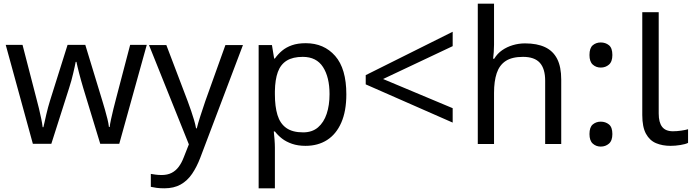

<svg xmlns="http://www.w3.org/2000/svg" viewBox="-20 -780 3757 1040"><path d="M431 -303Q425 -324 419 -344.5Q413 -365 408.5 -383.5Q404 -402 400 -418Q396 -434 394 -445H390Q388 -434 384.5 -418Q381 -402 376.5 -383Q372 -364 366.5 -343.5Q361 -323 354 -302L258 -1H158L11 -537H102L176 -251Q184 -222 191 -192.5Q198 -163 203.5 -136.5Q209 -110 211 -91H215Q218 -103 222 -121Q226 -139 230.5 -159Q235 -179 240.5 -199Q246 -219 251 -235L346 -537H442L534 -235Q541 -212 548.5 -186Q556 -160 562 -135.5Q568 -111 570 -92H574Q576 -109 581.5 -134.5Q587 -160 594.5 -190.5Q602 -221 610 -251L685 -537H775L626 -1H523Z M787 -536H881L997 -231Q1007 -204 1015.5 -179Q1024 -154 1031 -130.5Q1038 -107 1042 -85H1046Q1052 -110 1065 -150.5Q1078 -191 1092 -232L1201 -536H1296L1065 74Q1046 124 1020.5 161.5Q995 199 958.5 219.5Q922 240 870 240Q846 240 828 237.5Q810 235 797 232V162Q808 164 823.5 166Q839 168 856 168Q887 168 909.5 156.5Q932 145 948 123.5Q964 102 975 73L1003 2Z M1636 -546Q1735 -546 1795.5 -477Q1856 -408 1856 -269Q1856 -178 1828.5 -115.5Q1801 -53 1751.5 -21.5Q1702 10 1635 10Q1594 10 1562 -1Q1530 -12 1507.5 -29.5Q1485 -47 1469 -68H1463Q1465 -51 1467 -25Q1469 1 1469 20V240H1381V-536H1453L1465 -463H1469Q1485 -486 1507.5 -505Q1530 -524 1561.5 -535Q1593 -546 1636 -546ZM1620 -472Q1566 -472 1533 -451.5Q1500 -431 1485 -390Q1470 -349 1469 -286V-269Q1469 -203 1483 -157Q1497 -111 1530.5 -87Q1564 -63 1622 -63Q1671 -63 1702.5 -90Q1734 -117 1749.5 -163.5Q1765 -210 1765 -270Q1765 -362 1729.5 -417Q1694 -472 1620 -472Z M2432 -116 1961 -323V-373L2432 -608V-530L2055 -352L2432 -194Z M2656 -537Q2656 -518 2654.5 -498Q2653 -478 2651 -462H2657Q2674 -490 2700 -508Q2726 -526 2758 -535.5Q2790 -545 2824 -545Q2889 -545 2932.5 -524.5Q2976 -504 2998 -461Q3020 -418 3020 -349V0H2933V-343Q2933 -408 2904 -440Q2875 -472 2813 -472Q2753 -472 2719 -449.5Q2685 -427 2670.5 -383.5Q2656 -340 2656 -277V0H2568V-760H2656Z M3173 -54Q3173 -91 3191 -106Q3209 -121 3234 -121Q3260 -121 3278.5 -106Q3297 -91 3297 -54Q3297 -18 3278.5 -2Q3260 14 3234 14Q3209 14 3191 -2Q3173 -18 3173 -54ZM3173 -482Q3173 -520 3191 -535Q3209 -550 3234 -550Q3260 -550 3278.5 -535Q3297 -520 3297 -482Q3297 -446 3278.5 -430Q3260 -414 3234 -414Q3209 -414 3191 -430Q3173 -446 3173 -482Z M3612 10Q3568 10 3533.5 -4.5Q3499 -19 3479 -55.5Q3459 -92 3459 -157V-714H3548V-165Q3548 -117 3566.5 -93Q3585 -69 3625 -69Q3647 -69 3670.5 -72.5Q3694 -76 3707 -80V-6Q3693 1 3665.5 5.5Q3638 10 3612 10Z"/></svg>

Font: hexuguzrati05
Style: Book
Weight: 400
Designer: Jelle Bosma - Monotype Design Team, Universal Thirst
Foundry: Monotype Imaging Inc.
Version: Version 2.106